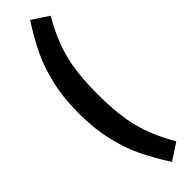

<svg xmlns="http://www.w3.org/2000/svg" viewBox="-344 -832 964 964"><g transform="rotate(-45 138.0 -350.0)"><path d="M262 -796Q201 -691 175.5 -594Q150 -497 150 -350Q150 -203 175.5 -106Q201 -9 262 96L174 154Q124 76 91 8Q58 -60 36.5 -149.5Q15 -239 15 -350Q15 -461 36.5 -550.5Q58 -640 91 -708Q124 -776 174 -854Z"/></g></svg>

Font: Fira Sans Extra Condensed SemiBold
Style: Regular
Weight: 600
Width: 1
Designer: Carrois Corporate & Edenspiekermann AG
Foundry: Carrois Corporate GbR & Edenspiekermann AG
Version: Version 4.203